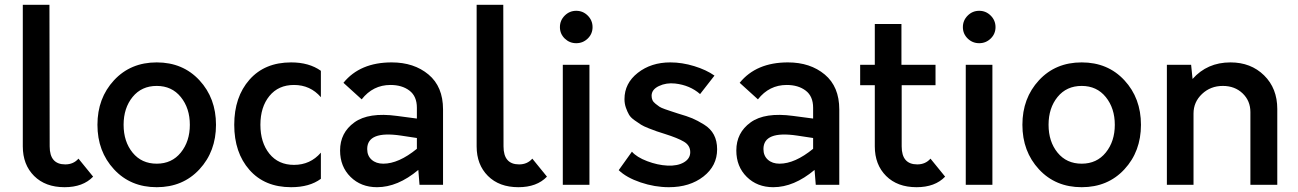

<svg xmlns="http://www.w3.org/2000/svg" viewBox="-20 -770 5407 800"><path d="M249 10Q169 10 122 -37Q75 -84 75 -160V-750H186L187 -160Q187 -85 252 -85Q286 -85 307 -109L368 -34Q326 10 249 10Z M811 -64.5Q742 10 633 10Q524 10 455 -64.5Q386 -139 386 -250Q386 -361 455 -435.5Q524 -510 633 -510Q742 -510 811 -435.5Q880 -361 880 -250Q880 -139 811 -64.5ZM532.5 -134Q570 -88 633 -88Q696 -88 733.5 -134.5Q771 -181 771 -250Q771 -319 733.5 -365.5Q696 -412 633 -412Q570 -412 532.5 -366Q495 -320 495 -250Q495 -180 532.5 -134Z M1193 10Q1083 10 1019.5 -62Q956 -134 956 -250Q956 -366 1019.5 -438Q1083 -510 1193 -510Q1268 -510 1317 -475V-365Q1273 -416 1205 -416Q1140 -416 1102.5 -370Q1065 -324 1065 -250Q1065 -176 1102.5 -129.5Q1140 -83 1205 -83Q1273 -83 1317 -134V-25Q1270 10 1193 10Z M1612 -510Q1705 -510 1765.5 -459.5Q1826 -409 1826 -314V0H1728L1723 -62Q1637 10 1551 10Q1484 10 1440.5 -33Q1397 -76 1397 -143Q1397 -217 1456.5 -260Q1516 -303 1634 -287L1717 -276V-321Q1717 -369 1686 -392.5Q1655 -416 1607 -416Q1534 -416 1487 -356L1411 -425Q1480 -510 1612 -510ZM1510 -149Q1510 -121 1528.5 -104.5Q1547 -88 1577 -88Q1641 -88 1717 -150V-195L1651 -205Q1510 -226 1510 -149Z M2140 10Q2060 10 2013 -37Q1966 -84 1966 -160V-750H2077L2078 -160Q2078 -85 2143 -85Q2177 -85 2198 -109L2259 -34Q2217 10 2140 10Z M2429 -609.5Q2409 -590 2381 -590Q2353 -590 2333 -609.5Q2313 -629 2313 -657Q2313 -685 2333 -705Q2353 -725 2381 -725Q2409 -725 2429 -705Q2449 -685 2449 -657Q2449 -629 2429 -609.5ZM2325 0V-500H2436V0Z M2767 10Q2708 10 2649 -10Q2590 -30 2558 -61L2613 -138Q2633 -115 2676.5 -98.5Q2720 -82 2761 -80Q2803 -78 2829.5 -93.5Q2856 -109 2856 -136Q2856 -164 2830 -179.5Q2804 -195 2750 -212Q2725 -220 2716 -223Q2707 -226 2684 -235Q2661 -244 2651 -250.5Q2641 -257 2624.5 -268.5Q2608 -280 2601 -292Q2594 -304 2588 -321Q2582 -338 2582 -357Q2582 -423 2637.5 -466.5Q2693 -510 2773 -510Q2822 -510 2872.5 -494.5Q2923 -479 2957 -455L2897 -378Q2855 -415 2793 -422Q2756 -426 2725.5 -411.5Q2695 -397 2695 -371Q2695 -361 2698.5 -353Q2702 -345 2711.5 -337.5Q2721 -330 2727.5 -325.5Q2734 -321 2751 -315Q2768 -309 2776 -306.5Q2784 -304 2805 -297Q2843 -286 2864.5 -277Q2886 -268 2913.5 -251Q2941 -234 2954.5 -208.5Q2968 -183 2968 -148Q2968 -79 2911 -34.5Q2854 10 2767 10Z M3263 -510Q3356 -510 3416.5 -459.5Q3477 -409 3477 -314V0H3379L3374 -62Q3288 10 3202 10Q3135 10 3091.5 -33Q3048 -76 3048 -143Q3048 -217 3107.5 -260Q3167 -303 3285 -287L3368 -276V-321Q3368 -369 3337 -392.5Q3306 -416 3258 -416Q3185 -416 3138 -356L3062 -425Q3131 -510 3263 -510ZM3161 -149Q3161 -121 3179.5 -104.5Q3198 -88 3228 -88Q3292 -88 3368 -150V-195L3302 -205Q3161 -226 3161 -149Z M3857 -109 3918 -34Q3876 10 3799 10Q3719 10 3672 -37Q3625 -84 3625 -160V-415H3564V-500H3625V-670H3736V-500H3878V-415H3737V-160Q3737 -85 3802 -85Q3836 -85 3857 -109Z M4108 -609.5Q4088 -590 4060 -590Q4032 -590 4012 -609.5Q3992 -629 3992 -657Q3992 -685 4012 -705Q4032 -725 4060 -725Q4088 -725 4108 -705Q4128 -685 4128 -657Q4128 -629 4108 -609.5ZM4004 0V-500H4115V0Z M4665 -64.5Q4596 10 4487 10Q4378 10 4309 -64.5Q4240 -139 4240 -250Q4240 -361 4309 -435.5Q4378 -510 4487 -510Q4596 -510 4665 -435.5Q4734 -361 4734 -250Q4734 -139 4665 -64.5ZM4386.5 -134Q4424 -88 4487 -88Q4550 -88 4587.5 -134.5Q4625 -181 4625 -250Q4625 -319 4587.5 -365.5Q4550 -412 4487 -412Q4424 -412 4386.5 -366Q4349 -320 4349 -250Q4349 -180 4386.5 -134Z M5107 -510Q5192 -510 5247 -456Q5302 -402 5302 -316V0H5190V-303Q5190 -350 5157.5 -381Q5125 -412 5075 -412Q5024 -412 4988.5 -378.5Q4953 -345 4953 -297V0H4842V-500H4943L4949 -441Q5010 -510 5107 -510Z"/></svg>

Font: Orkney Medium
Style: Regular
Weight: 500
Designer: Samuel Oakes and Alfredo Marco Pradil
Foundry: Alfredo Marco Pradil
Version: 1.0; ttfautohint (v1.5)